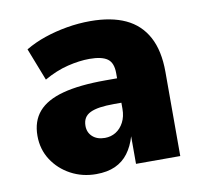

<svg xmlns="http://www.w3.org/2000/svg" viewBox="-64 -578 702 658"><g transform="rotate(-10 287.0 -249.0)"><path d="M220 11Q172 11 132 -10.5Q92 -32 68 -69Q44 -106 44 -153Q44 -204 72 -236.5Q100 -269 158 -284.5Q216 -300 306 -300H365V-215H321Q293 -215 272.5 -212Q252 -209 238.5 -202.5Q225 -196 218.5 -185Q212 -174 212 -158Q212 -135 228 -120.5Q244 -106 271 -106Q292 -106 309 -116.5Q326 -127 336.5 -147Q347 -167 347 -194V-318Q347 -354 327.5 -368Q308 -382 265 -382Q230 -382 189 -372Q148 -362 106 -338L62 -451Q94 -470 131 -482.5Q168 -495 208.5 -502Q249 -509 290 -509Q363 -509 412.5 -486Q462 -463 488 -415Q514 -367 514 -293V0H360V-96Q350 -62 332 -38Q314 -14 286.5 -1.5Q259 11 220 11Z"/></g></svg>

Font: Nunito Sans 10pt SemiCondensed Black
Style: Regular
Weight: 900
Width: 4
Designer: Vernon Adams
Foundry: Vernon Adams
Version: Version 3.101;gftools[0.9.27]